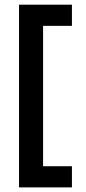

<svg xmlns="http://www.w3.org/2000/svg" viewBox="-20 -687 373 832"><path d="M62.5 125V-666.7H291.7V-575H166.7V33.3H291.7V125Z"/></svg>

Font: co2trust
Style: Bold
Weight: 700
Designer: Kristian Moeller
Foundry: Dicotype
Version: Version 1.000